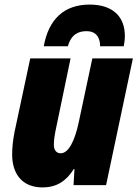

<svg xmlns="http://www.w3.org/2000/svg" viewBox="-20 -808 600 838"><path d="M171 -606H276C291 -658 322 -672 358 -672C398 -672 417 -646 417 -606H520C523 -620 525 -636 525 -651C525 -733 475 -788 371 -788C260 -788 192 -724 171 -606ZM166 10C225 10 268 -16 302 -70H305L301 0H443L560 -553H383L324 -276C306 -190 278 -139 245 -139C226 -139 215 -153 215 -177C215 -198 220 -227 225 -250L288 -553H112L43 -230C37 -199 33 -164 33 -134C33 -51 75 10 166 10Z"/></svg>

Font: Noto Sans UI SemiCondensed Black
Style: Italic
Weight: 900
Width: 4
Italic angle: -372°
Designer: Monotype Design Team
Foundry: Monotype Imaging Inc.
Version: Version 1.901